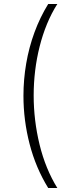

<svg xmlns="http://www.w3.org/2000/svg" viewBox="-20 -824 373 958"><path d="M220.5 114Q158.5 13.5 127.8 -105.2Q97 -224 97 -346Q97 -427.5 110.8 -507.5Q124.5 -587.5 152 -662.5Q179.5 -737.5 220.5 -804H266Q236.5 -757.5 214.5 -704Q192.5 -650.5 177.8 -592Q163 -533.5 155.5 -472Q148 -410.5 148 -348Q148 -223.5 177.5 -102.5Q207 18.5 266 114Z"/></svg>

Font: Geologica-Sharp
Style: Regular
Weight: 100
Designer: Sindre Bremnes, Frode Helland
Foundry: Monokrom Skriftforlag AS
Version: Version 1.010;gftools[0.9.28]